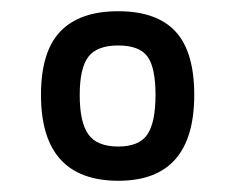

<svg xmlns="http://www.w3.org/2000/svg" viewBox="-20 -679 420 342"><path d="M326 -510Q326 -357 191 -357Q53 -357 53 -510Q53 -587 87.5 -623Q122 -659 190.5 -659Q259 -659 292.5 -623Q326 -587 326 -510ZM122 -509.5Q122 -461 137.5 -439.5Q153 -418 190.5 -418Q228 -418 242.5 -439.5Q257 -461 257 -510Q257 -559 242.5 -578.5Q228 -598 190.5 -598Q153 -598 137.5 -578Q122 -558 122 -509.5Z"/></svg>

Font: TitilliumWeb-Regular
Style: Regular
Weight: 400
Version: Version 1.001;PS 57.000;hotconv 1.0.70;makeotf.lib2.5.55311